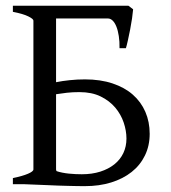

<svg xmlns="http://www.w3.org/2000/svg" viewBox="-20 -635 590 662"><path d="M253.9 -317.4Q230.5 -317.4 210.7 -315.2Q190.9 -313 173.3 -310.1V-50.8Q173.3 -47.4 175.3 -44.9Q183.6 -42 194.6 -39.8Q205.6 -37.6 217.3 -36.4Q229 -35.2 240.7 -34.7Q252.4 -34.2 262.2 -34.2Q297.4 -34.2 325.7 -43.2Q354 -52.2 374.3 -68.4Q394.5 -84.5 405.3 -107.2Q416 -129.9 416 -157.2Q416 -184.1 406.5 -212.4Q397 -240.7 377.2 -264.2Q357.4 -287.6 326.9 -302.5Q296.4 -317.4 253.9 -317.4ZM439 -603Q438 -590.3 435.3 -571.5Q432.6 -552.7 428.7 -533Q424.8 -513.2 420.9 -495.6Q417 -478 414.1 -468.8H392.1Q392.6 -491.7 389.6 -510.7Q386.7 -529.8 381.3 -543.2Q376 -556.6 368.4 -564Q360.8 -571.3 352.1 -571.3H173.3V-351.6Q195.3 -356 220.7 -358.6Q246.1 -361.3 272.9 -361.3Q326.2 -361.3 367.9 -347.4Q409.7 -333.5 438 -308.6Q466.3 -283.7 481.2 -249.3Q496.1 -214.8 496.1 -173.8Q496.1 -132.3 479.7 -98.9Q463.4 -65.4 433.8 -42Q404.3 -18.6 363.3 -5.9Q322.3 6.8 272.9 6.8Q262.2 6.8 247.3 6.6Q232.4 6.3 215.3 5.9Q198.2 5.4 180.2 4.9Q162.1 4.4 145 3.4Q104.5 2 60.1 0H24.4V-21Q57.6 -27.8 76.4 -35.9Q95.2 -43.9 95.2 -50.8V-564Q95.2 -569.8 77.4 -578.6Q59.6 -587.4 24.4 -594.2V-615.2H422.9Z"/></svg>

Font: Gentium Plus Cyr
Style: Regular
Weight: 400
Designer: J. Victor Gaultney, Annie Olsen, Iska Routamaa, Becca Hirsbrunner
Foundry: SIL International
Version: Version 5.000